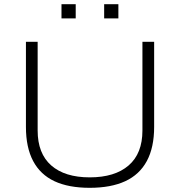

<svg xmlns="http://www.w3.org/2000/svg" viewBox="-20 -886 860 918"><path d="M409 12Q308 12 240.5 -19.5Q173 -51 138.5 -116Q104 -181 104 -279V-686H160V-262Q160 -152 225 -95Q290 -38 409 -38Q529 -38 595 -95Q661 -152 661 -262V-686H717V-279Q717 -181 682 -116Q647 -51 578.5 -19.5Q510 12 409 12ZM274 -798V-866H342V-798ZM478 -798V-866H546V-798Z"/></svg>

Font: Archivo SemiExpanded Thin
Style: Regular
Weight: 250
Width: 6
Designer: Hector Gatti
Foundry: Omnibus-Type
Version: Version 2.001